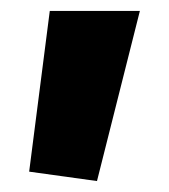

<svg xmlns="http://www.w3.org/2000/svg" viewBox="-20 -780 309 351"><path d="M157.3 -449 33.3 -466.2 71 -760H235.7Z"/></svg>

Font: Murecho Thin
Style: Regular
Weight: 100
Designer: Neil Summerour
Foundry: Positype
Version: Version 1.010